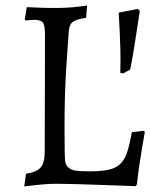

<svg xmlns="http://www.w3.org/2000/svg" viewBox="-20 -666 547 696"><path d="M158.7 -637.2H189Q238.8 -637.2 295.9 -646L292 -601.1Q245.1 -595.7 235.4 -576.7Q230 -565.9 229 -549.3Q227.5 -532.7 220.7 -428.7Q213.9 -324.7 213.9 -210.4Q213.9 -96.2 216.3 -81.1Q220.7 -53.2 253.9 -47.4Q271.5 -44.9 306.6 -44.9Q341.8 -44.9 369.1 -49.8Q396.5 -54.7 414.1 -69.8Q431.2 -85 440.4 -112.8Q449.7 -140.6 458 -187L502 -191.9L504.9 -187Q484.4 -73.2 476.1 2.9L471.2 8.8Q200.2 -1.5 162.6 0.5Q125 2.9 105.5 5.4Q85.9 7.8 67.9 9.8L74.2 -36.1Q113.3 -42 127.9 -59.6Q142.6 -77.1 142.1 -120.1L143.1 -540Q143.1 -572.3 136.2 -583Q129.4 -593.8 106 -594.2L84 -592.8Q78.1 -591.8 71.8 -591.8L69.8 -596.2L77.1 -640.1Q142.6 -637.2 158.7 -637.2ZM416 -401.9Q419.4 -470.7 410.2 -620.1L480 -633.8L486.8 -626Q464.4 -474.6 452.1 -414.1L426.8 -399.9Z"/></svg>

Font: Alegreya-Regular
Style: Regular
Weight: 400
Designer: Juan Pablo del Peral
Foundry: Juan Pablo del Peral
Version: Version 1.003